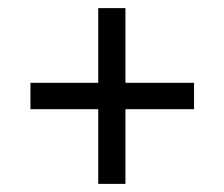

<svg xmlns="http://www.w3.org/2000/svg" viewBox="-20 -594 552 473"><path d="M222 -141V-325H55V-390H222V-574H289V-390H458V-325H289V-141Z"/></svg>

Font: Noto Serif Myanmar SemiCondensed SemiBold
Style: Regular
Weight: 600
Width: 4
Designer: Ben Mitchell and the Monotype Design Team
Foundry: Monotype Imaging Inc.
Version: Version 2.106; ttfautohint (v1.8.4.7-5d5b)